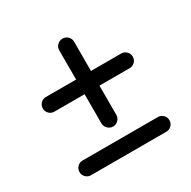

<svg xmlns="http://www.w3.org/2000/svg" viewBox="-139 -738 869 874"><g transform="rotate(-30 296.0 -301.0)"><path d="M256.8 -179.7V-333H97.7Q82 -333 70.8 -344.2Q59.6 -355.5 59.6 -371.1Q59.6 -387.7 70.8 -398.9Q82 -410.2 97.7 -410.2H256.8V-563.5Q256.8 -580.1 268.6 -591.3Q280.3 -602.5 295.9 -602.5Q312.5 -602.5 323.7 -591.3Q335 -580.1 335 -563.5V-410.2H493.2Q509.8 -410.2 521 -398.9Q532.2 -387.7 532.2 -371.1Q532.2 -355.5 521 -344.2Q509.8 -333 493.2 -333H335V-179.7Q335 -164.1 323.7 -152.3Q312.5 -140.6 295.9 -140.6Q280.3 -140.6 268.6 -152.3Q256.8 -164.1 256.8 -179.7ZM59.6 -37.1Q59.6 -53.7 70.8 -64.9Q82 -76.2 97.7 -76.2H493.2Q509.8 -76.2 521 -64.9Q532.2 -53.7 532.2 -37.1Q532.2 -21.5 521 -10.3Q509.8 1 493.2 1H97.7Q82 1 70.8 -10.3Q59.6 -21.5 59.6 -37.1Z"/></g></svg>

Font: jf-openhuninn-1.0
Style: Regular
Weight: 400
Designer: [Kosugi Maru]
      Designed by Motoya company      

      [Varela Round]
      Joe Prince(Latin component); Avraham Co
Foundry: justfont CO.,LTD.
Version: 1.0